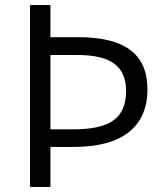

<svg xmlns="http://www.w3.org/2000/svg" viewBox="-20 -734 651 754"><path d="M98 -714V0H178V-157H271C458 -157 559 -235 559 -383C559 -523 469 -588 286 -588H178V-714ZM178 -226V-518H284C415 -518 475 -474 475 -377C475 -270 413 -226 266 -226Z"/></svg>

Font: Frost Regular
Style: Regular
Weight: 400
Designer: Lee Frost
Foundry: Lee Frost for Ice Communication Norge AS
Version: Version 2.011;hotconv 1.0.107;makeotfexe 2.5.65593